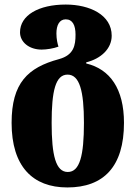

<svg xmlns="http://www.w3.org/2000/svg" viewBox="-20 -570 596 844"><path d="M276 254C436 254 525 162 525 -30C525 -179 464 -266 359 -291V-296C424 -312 471 -356 471 -413C471 -505 374 -550 269 -550C150 -550 68 -503 68 -428C68 -385 108 -352 163 -352C185 -352 216 -357 237 -365C233 -377 228 -398 228 -423C228 -459 241 -485 269 -485C299 -485 312 -459 312 -418C312 -371 305 -328 239 -310C102 -273 31 -205 31 -30C31 162 124 254 276 254ZM278 186C225 186 207 113 207 -30C207 -170 224 -242 277 -242C330 -242 349 -170 349 -30C349 113 331 186 278 186Z"/></svg>

Font: Noto Serif Georgian Condensed Black
Style: Regular
Weight: 900
Width: 3
Designer: Monotype Design Team, Akaki Razmadze
Foundry: Google LLC
Version: Version 2.003